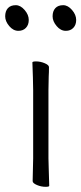

<svg xmlns="http://www.w3.org/2000/svg" viewBox="-26 -716 314 741"><path d="M177 -653Q177 -673 187.5 -684.5Q198 -696 218 -696Q236 -696 252 -677.5Q268 -659 268 -639Q268 -620 257 -608.5Q246 -597 228 -597Q208 -597 192.5 -615.5Q177 -634 177 -653ZM35 -696Q53 -696 69 -677.5Q85 -659 85 -639Q85 -620 74 -608.5Q63 -597 45 -597Q25 -597 9.5 -615.5Q-6 -634 -6 -653Q-6 -673 4.5 -684.5Q15 -696 35 -696ZM113 -479Q130 -479 146.5 -472Q163 -465 163 -457Q163 -436 162 -421L161 -368V-105L162 -67L164 1Q164 5 150 5Q133 5 116.5 -2Q100 -9 100 -17L102 -105V-368L101 -417L99 -475Q99 -479 113 -479Z"/></svg>

Font: JyunsaiKaai Light
Style: Regular
Weight: 300
Designer: Fontworks Inc.
Version: Version 0.030;April 7, 2024;FontCreator 14.0.0.2901 64-bit